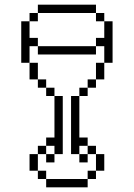

<svg xmlns="http://www.w3.org/2000/svg" viewBox="-20 -663 576 826"><path d="M178.6 107.1V71.4H142.9V107.1ZM178.6 107.1V142.9H357.1V107.1ZM357.1 71.4V107.1H392.9V71.4ZM392.9 0V71.4H428.6V0ZM392.9 0V-35.7H357.1V0ZM142.9 71.4V0H107.1V71.4ZM321.4 0V-35.7H357.1V-71.4H321.4V-250H285.7V0ZM321.4 0V35.7H357.1V0ZM178.6 0V-35.7H142.9V0ZM178.6 0V35.7H214.3V0ZM178.6 -71.4V-35.7H214.3V0H250V-250H214.3V-71.4ZM214.3 -250V-285.7H178.6V-250ZM321.4 -285.7V-250H357.1V-285.7ZM357.1 -321.4V-285.7H392.9V-321.4ZM392.9 -392.9V-321.4H428.6V-392.9ZM428.6 -464.3V-392.9H464.3V-571.4H428.6V-500H392.9V-464.3ZM428.6 -571.4V-607.1H392.9V-571.4ZM178.6 -285.7V-321.4H142.9V-285.7ZM142.9 -321.4V-392.9H107.1V-321.4ZM107.1 -392.9V-464.3H142.9V-500H107.1V-571.4H71.4V-392.9ZM107.1 -607.1V-571.4H142.9V-607.1ZM142.9 -464.3V-428.6H392.9V-464.3ZM392.9 -607.1V-642.9H142.9V-607.1Z"/></svg>

Font: Gossip Icons Med Pixel
Style: Regular
Weight: 500
Designer: Deborah Khodanovich
Version: Version 1.001;Glyphs 3.3.1 (3343)